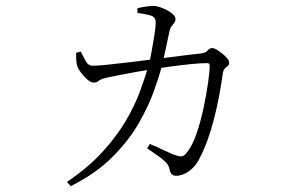

<svg xmlns="http://www.w3.org/2000/svg" viewBox="-20 -572 1040 651"><path d="M446 -544Q457 -547 473 -549.5Q489 -552 500 -552Q511 -552 523.5 -547.5Q536 -543 548 -536.5Q560 -530 567.5 -522.5Q575 -515 575 -508Q575 -500 571 -495Q567 -490 562 -483.5Q557 -477 554 -463Q551 -449 546.5 -428Q542 -407 537.5 -386Q533 -365 530 -351Q521 -318 503 -266.5Q485 -215 451.5 -156Q418 -97 362 -40.5Q306 16 220 59L207 45Q279 -4 327 -56.5Q375 -109 405.5 -160.5Q436 -212 454 -260.5Q472 -309 483 -349Q488 -365 493.5 -394.5Q499 -424 503.5 -452.5Q508 -481 508 -495Q508 -514 492 -519Q482 -522 469 -524.5Q456 -527 446 -528ZM479 -69 488 -84Q512 -74 537 -62Q562 -50 574 -46Q589 -41 596.5 -42Q604 -43 612 -53Q631 -75 645.5 -116.5Q660 -158 670 -205Q680 -252 685.5 -291.5Q691 -331 691 -349Q691 -358 682 -358Q660 -358 626 -354.5Q592 -351 559 -346.5Q526 -342 504 -338Q481 -335 446.5 -329Q412 -323 381.5 -317Q351 -311 339 -308Q322 -304 315 -298Q308 -292 297 -292Q288 -292 276.5 -302Q265 -312 255.5 -324.5Q246 -337 243 -345Q239 -356 238.5 -368.5Q238 -381 238 -393L254 -397Q262 -381 270.5 -365Q279 -349 295 -349Q309 -349 343.5 -352.5Q378 -356 424 -361.5Q470 -367 517 -373Q564 -379 603 -384Q642 -389 663 -391Q678 -393 684 -401Q690 -409 700 -409Q706 -409 715 -403.5Q724 -398 734 -390Q744 -382 750.5 -374Q757 -366 757 -360Q757 -352 752.5 -348.5Q748 -345 743 -340.5Q738 -336 736 -326Q730 -284 722.5 -244.5Q715 -205 705.5 -168Q696 -131 683.5 -96.5Q671 -62 654 -30Q645 -13 631.5 -0.5Q618 12 604 18Q590 24 578 24Q568 24 562.5 19Q557 14 555 2Q552 -12 542 -22Q532 -32 516.5 -43Q501 -54 479 -69Z"/></svg>

Font: Noto Serif JP
Style: Regular
Weight: 200
Designer: Ryoko NISHIZUKA 西塚涼子 (kana & ideographs); Frank Grießhammer (Latin, Greek & Cyrillic); Wenlong ZHANG 张文龙 (bopomofo); San
Foundry: Adobe
Version: Version 2.001;hotconv 1.1.0;makeotfexe 2.6.0